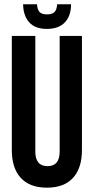

<svg xmlns="http://www.w3.org/2000/svg" viewBox="-20 -868 438 897"><path d="M35.2 -700.2H145V-160.2Q145 -91.8 202.1 -91.8Q258.8 -91.8 258.8 -160.2V-700.2H362.8V-167Q362.8 -82.5 321 -36.9Q279.3 8.8 199.2 8.8Q119.1 8.8 77.1 -36.9Q35.2 -82.5 35.2 -167ZM247.1 -848.1H312Q312 -794.4 283.2 -763.7Q254.4 -732.9 199.2 -732.9Q144.5 -732.9 116.7 -763.4Q88.9 -793.9 87.9 -848.1H152.8Q154.8 -820.8 165.8 -810.8Q176.8 -800.8 199.2 -800.8Q222.2 -800.8 233.6 -810.8Q245.1 -820.8 247.1 -848.1Z"/></svg>

Font: Bebas Neue Bold
Style: Regular
Weight: 700
Designer: Ryoichi Tsunekawa
Foundry: Ryoichi Tsunekawa
Version: Version 1.300